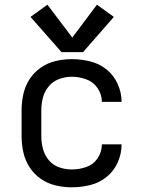

<svg xmlns="http://www.w3.org/2000/svg" viewBox="-20 -790 616 818"><path d="M242 -568H334L465 -718L393 -770L288 -630L182 -770L110 -718ZM286 8Q325 8 364 -1.5Q403 -11 434 -36Q465 -61 481.5 -98Q498 -135 498 -175H414Q414 -143 396 -116Q378 -89 347.5 -78.5Q317 -68 286 -68Q259 -68 232.5 -77Q206 -86 188 -107.5Q170 -129 163 -156Q156 -183 156 -210V-320Q156 -348 163 -374.5Q170 -401 188 -422.5Q206 -444 232.5 -453.5Q259 -463 286 -463Q317 -463 347.5 -452Q378 -441 396 -414Q414 -387 414 -356H498Q498 -395 481.5 -432Q465 -469 434 -494Q403 -519 364 -528.5Q325 -538 286 -538Q251 -538 217 -530Q183 -522 154 -502Q125 -482 106 -452.5Q87 -423 79.5 -389Q72 -355 72 -320V-210Q72 -175 79.5 -141Q87 -107 106 -77.5Q125 -48 154 -28Q183 -8 217 0Q251 8 286 8Z"/></svg>

Font: Iosevka SS01 Extended
Style: Regular
Weight: 400
Width: 7
Monospace: yes
Designer: Belleve Invis
Foundry: Belleve Invis
Version: Version 3.4.7; ttfautohint (v1.8.3)